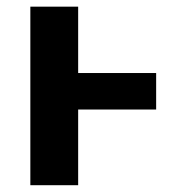

<svg xmlns="http://www.w3.org/2000/svg" viewBox="-20 -543 512 565"><path d="M439.5 -328.1V-220.7H210V2H69.3V-523.4H210V-328.1Z"/></svg>

Font: Nasu
Style: Bold
Weight: 700
Designer: Ryoko NISHIZUKA (kana &amp; ideographs); Paul D. Hunt (Latin, Greek &amp; Cyrillic); Wenlong ZHANG (bopomofo); Sandoll C
Version: Version 2014.1215